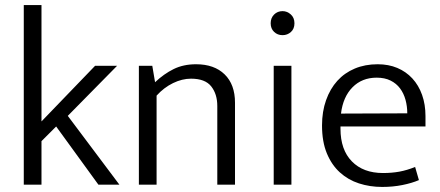

<svg xmlns="http://www.w3.org/2000/svg" viewBox="-20 -730 1741 759"><path d="M144 -172V0H74V-710H144V-250L356 -470H443L248 -272L452 0H369L202 -230Z M599 0H529V-470H582L593 -405Q628 -438 666.5 -457Q705 -476 755 -476Q827 -476 868 -436Q909 -396 909 -324V0H839V-311Q839 -358 815 -388.5Q791 -419 735 -419Q700 -419 664 -401.5Q628 -384 599 -352Z M1062 0V-470H1132V0ZM1097 -591Q1077 -591 1063.5 -604Q1050 -617 1050 -638Q1050 -659 1063.5 -672.5Q1077 -686 1097 -686Q1115 -686 1129.5 -673Q1144 -660 1144 -638Q1144 -616 1130 -603.5Q1116 -591 1097 -591Z M1662 -230H1326V-221Q1326 -138 1371 -92Q1416 -46 1494 -46Q1529 -46 1559 -51.5Q1589 -57 1621 -70L1636 -18Q1608 -6 1570.5 1.5Q1533 9 1491 9Q1442 9 1399 -5Q1356 -19 1323.5 -48.5Q1291 -78 1272 -124Q1253 -170 1253 -234Q1253 -289 1269 -334Q1285 -379 1313.5 -410.5Q1342 -442 1382.5 -459Q1423 -476 1473 -476Q1516 -476 1550.5 -461.5Q1585 -447 1610 -420Q1635 -393 1648.5 -355Q1662 -317 1662 -271ZM1590 -282Q1590 -310 1583 -335.5Q1576 -361 1561.5 -380.5Q1547 -400 1524 -411.5Q1501 -423 1469 -423Q1411 -423 1373.5 -385Q1336 -347 1328 -281Z"/></svg>

Font: Mukta Malar Light
Style: Regular
Weight: 300
Designer: Aadarsh Rajan, Girish Dalvi, Yashodeep Gholap
Foundry: Ek Type
Version: Version 2.538;PS 1.000;hotconv 16.6.51;makeotf.lib2.5.65220;